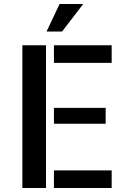

<svg xmlns="http://www.w3.org/2000/svg" viewBox="-20 -948 653 968"><path d="M92.8 -719.7H211.9V0H92.8ZM512.7 -324.2H252V-404.3H512.7ZM252 -88.9H543V0H252ZM543 -719.7V-630.9H252V-719.7ZM399.4 -927.7 293 -789.1H214.8L280.3 -927.7Z"/></svg>

Font: Allerta Stencil
Style: Regular
Weight: 400
Designer: Matt McInerney
Foundry: Matt McInerney
Version: Version 1.02